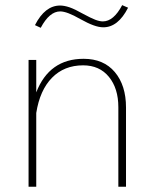

<svg xmlns="http://www.w3.org/2000/svg" viewBox="-20 -712 582 732"><path d="M118.2 0H88.9V-483.4H118.2V-359.9Q168 -487.8 298.8 -487.8Q375 -487.8 417.7 -437.3Q460.4 -386.7 460.4 -302.2V0H431.2V-303.2Q431.2 -375 395.3 -418.9Q359.4 -462.9 296.9 -462.9Q224.6 -462.9 178.2 -415.5Q131.8 -368.2 118.2 -281.2ZM113.3 -616.2Q151.4 -690.9 209 -690.9Q225.1 -690.9 245.1 -684.1Q265.1 -677.2 297.9 -658.7Q326.7 -643.1 343.3 -636.7Q359.9 -630.4 372.1 -630.4Q413.1 -630.4 445.8 -692.4L468.3 -682.6Q430.2 -607.9 374 -607.9Q357.4 -607.9 336.4 -615.5Q315.4 -623 285.6 -639.6Q235.4 -668.5 209.5 -668.5Q168.5 -668.5 135.3 -606Z"/></svg>

Font: Estedad-FD Thin
Style: Regular
Weight: 100
Designer: Amin Abedi
Version: Version 7.3